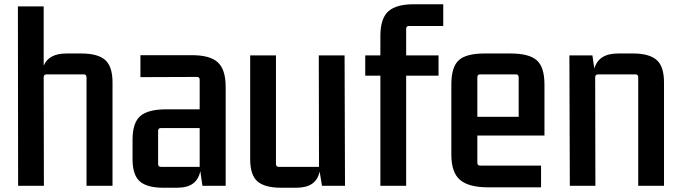

<svg xmlns="http://www.w3.org/2000/svg" viewBox="-20 -872 3193 901"><path d="M362 -621Q438 -621 473 -591Q508 -561 508 -485V0H386V-509Q386 -523 373 -523H198Q185 -523 185 -509L186 0H65L64 -842H185V-564Q209 -621 292 -621Z M746 9Q671 9 636.5 -20.5Q602 -50 602 -126V-216Q602 -296 638.5 -327.5Q675 -359 760 -359H917V-498Q917 -511 904 -511L639 -510V-613H877Q963 -614 1001 -580.5Q1039 -547 1039 -464V0H930L920 -69Q912 -30 885.5 -10.5Q859 9 810 9ZM917 -89V-271H735Q722 -271 722 -258V-103Q722 -89 735 -89Z M1299 9Q1223 9 1188.5 -20.5Q1154 -50 1154 -126V-612H1275V-103Q1275 -89 1288 -89H1477L1476 -612H1597L1599 0H1491L1480 -67Q1472 -29 1445 -10Q1418 9 1370 9Z M1899 -750Q1886 -750 1886 -737V-612H2038V-517H1886V0H1765V-517H1694V-612H1765V-703Q1765 -786 1803 -819.5Q1841 -853 1926 -852H2060V-750Z M2270 7Q2179 7 2138.5 -28Q2098 -63 2098 -146V-475Q2098 -558 2133 -589.5Q2168 -621 2253 -621H2376Q2462 -621 2498.5 -589.5Q2535 -558 2535 -475V-236H2220V-108Q2220 -95 2233 -95H2519V7ZM2233 -523Q2220 -523 2220 -509V-324H2414V-509Q2414 -523 2401 -523Z M2951 -621Q3026 -621 3061 -591Q3096 -561 3096 -485V0H2975V-509Q2975 -523 2962 -523H2787Q2773 -523 2773 -509L2774 0H2654L2652 -612H2760L2769 -550Q2789 -621 2880 -621Z"/></svg>

Font: Kdam Thmor Pro
Style: Regular
Weight: 400
Designer: Sovichet Tep, Longdey Hak
Foundry: Anagata Design
Version: Version 1.003; ttfautohint (v1.8.4.7-5d5b)